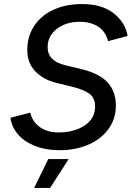

<svg xmlns="http://www.w3.org/2000/svg" viewBox="-20 -731 652 951"><path d="M32 -148 130 -173Q139 -130 176 -102.5Q213 -75 271 -75Q346 -75 398.5 -109Q451 -143 451 -204Q451 -246 422.5 -267Q394 -288 335 -302L261 -320Q195 -336 155 -377.5Q115 -419 115 -484Q115 -551 149.5 -603Q184 -655 245.5 -683Q307 -711 386 -711Q484 -711 542.5 -665.5Q601 -620 612 -553L515 -527Q505 -572 468.5 -597.5Q432 -623 374 -623Q307 -623 261.5 -588Q216 -553 216 -497Q216 -429 303 -408L386 -388Q475 -366 514.5 -321Q554 -276 554 -208Q554 -142 517 -91.5Q480 -41 416.5 -14Q353 13 277 13Q204 13 150 -9.5Q96 -32 66.5 -68.5Q37 -105 32 -148ZM219 57H320L228 200H149Z"/></svg>

Font: Oak Sans Medium
Style: Italic
Weight: 500
Italic angle: -9.49998°
Foundry: Erik Kennedy, Walven
Version: Version 1.000